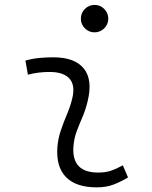

<svg xmlns="http://www.w3.org/2000/svg" viewBox="-20 -764 626 793"><path d="M487.3 -81.1 508.8 -31.2Q481 -14.2 450.2 -2.2Q419.4 9.8 379.4 9.8Q294.9 9.8 253.4 -31.7Q211.9 -73.2 216.8 -153.3Q219.2 -189.9 231 -224.6Q242.7 -259.3 256.6 -292Q270.5 -324.7 277.8 -355Q292 -410.2 267.6 -438.5Q243.2 -466.8 184.6 -466.8Q138.2 -466.8 95.2 -455.6L85 -513.7Q113.8 -522 142.6 -524.7Q171.4 -527.3 200.2 -527.3Q289.1 -527.3 326.4 -480.7Q363.8 -434.1 341.8 -345.2Q333.5 -310.5 320.6 -280.5Q307.6 -250.5 296.6 -221.2Q285.6 -191.9 283.2 -157.7Q275.9 -51.3 385.3 -51.3Q414.1 -51.3 435.8 -58.1Q457.5 -64.9 487.3 -81.1ZM370.6 -630.4Q347.2 -630.4 330.6 -647Q314 -663.6 314 -687Q314 -710.4 330.6 -727.1Q347.2 -743.7 370.6 -743.7Q394 -743.7 410.6 -727.1Q427.2 -710.4 427.2 -687Q427.2 -663.6 410.6 -647Q394 -630.4 370.6 -630.4Z"/></svg>

Font: Cascadia Mono Light
Style: Italic
Weight: 300
Italic angle: -10°
Monospace: yes
Designer: Aaron Bell
Foundry: Saja Typeworks
Version: Version 2404.023; ttfautohint (v1.8.4)